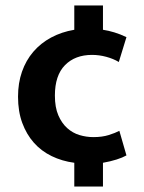

<svg xmlns="http://www.w3.org/2000/svg" viewBox="-20 -661 526 703"><path d="M322 -159Q354 -159 378 -166.5Q402 -174 417 -182L443 -92Q429 -84 407 -77Q385 -70 357 -65V22H252V-65Q207 -71 169 -89.5Q131 -108 104 -138.5Q77 -169 61.5 -211Q46 -253 46 -307Q46 -357 60.5 -398.5Q75 -440 102 -471.5Q129 -503 167 -523.5Q205 -544 252 -552V-641H357V-552Q377 -549 398.5 -542.5Q420 -536 443 -525L415 -434Q395 -446 369 -453Q343 -460 317 -460Q255 -460 218 -422.5Q181 -385 181 -311Q181 -268 193.5 -239Q206 -210 226 -192Q246 -174 271 -166.5Q296 -159 322 -159Z"/></svg>

Font: Ek Mukta
Style: Bold
Weight: 700
Designer: Girish Dalvi and Yashodeep Gholap
Foundry: Ek Type
Version: Version 2.538;PS 1.002;hotconv 16.6.51;makeotf.lib2.5.65220;